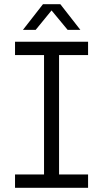

<svg xmlns="http://www.w3.org/2000/svg" viewBox="-20 -900 494 920"><path d="M52 0V-64H191V-636H52V-700H402V-636H263V-64H402V0ZM90 -757 186 -880H269L365 -757H304L227 -850L151 -757Z"/></svg>

Font: MuseoModerno SemiBold Light
Style: Regular
Weight: 300
Version: Version 1.001